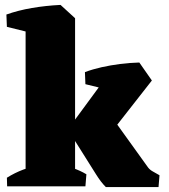

<svg xmlns="http://www.w3.org/2000/svg" viewBox="-20 -757 685 780"><path d="M84 0V-679L226 -737L285 -683V0ZM228 -178 218 -205 251 -225 412 -444 546 -503 597 -430 431 -218ZM410 3Q399 -8 389.5 -20.5Q380 -33 370 -49L270 -208L444 -268L582 -76Q590 -66 602.5 -59.5Q615 -53 628 -45L624 3ZM8 -648 6 -698Q54 -715 109.5 -724.5Q165 -734 225 -737L220 -651L133 -617ZM327 -415 325 -464Q357 -476 393 -484Q429 -492 467.5 -497Q506 -502 546 -503L541 -418L454 -384ZM9 0 8 -35Q40 -55 74.5 -68Q109 -81 140 -88L132 0ZM199 0 216 -91Q245 -85 275.5 -74.5Q306 -64 331 -49L327 0Z"/></svg>

Font: Eczar ExtraBold
Style: Regular
Weight: 800
Designer: Vaibhav Singh
Foundry: Rosetta Type Foundry
Version: Version 2.000